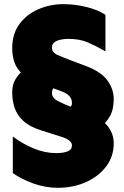

<svg xmlns="http://www.w3.org/2000/svg" viewBox="-20 -689 600 929"><path d="M454.1 -63.5 288.1 -156.2Q306.6 -160.2 317.4 -168Q328.1 -175.8 328.1 -190.4Q328.1 -205.1 321.3 -216.3Q314.5 -227.5 301.3 -235.8Q288.1 -244.1 270.5 -250L177.7 -283.2Q123 -302.7 92.8 -327.6Q62.5 -352.5 50.8 -384.8Q39.1 -417 39.1 -456.1Q39.1 -525.4 74.2 -572.8Q109.4 -620.1 166 -644.5Q222.7 -668.9 286.1 -668.9Q343.8 -668.9 399.9 -654.8Q456.1 -640.6 490.2 -617.2V-440.4Q448.2 -464.8 407.2 -482.9Q366.2 -501 310.5 -501Q289.1 -501 271 -496.6Q252.9 -492.2 242.2 -483.4Q231.4 -474.6 231.4 -459Q231.4 -434.6 259.8 -422.4Q288.1 -410.2 329.1 -394.5L399.4 -368.2Q470.7 -340.8 500.5 -298.8Q530.3 -256.8 530.3 -210Q530.3 -158.2 510.7 -124.5Q491.2 -90.8 454.1 -63.5ZM258.8 219.7Q200.2 219.7 142.6 199.2Q85 178.7 42 148.4V-28.3Q88.9 6.8 143.1 29.3Q197.3 51.8 252 51.8Q286.1 51.8 307.1 43.5Q328.1 35.2 328.1 14.6Q328.1 4.9 321.3 -2.9Q314.5 -10.7 301.3 -17.6Q288.1 -24.4 270.5 -29.3L177.7 -58.6Q123 -76.2 92.8 -104Q62.5 -131.8 50.8 -167Q39.1 -202.1 39.1 -241.2Q39.1 -278.3 53.2 -302.7Q67.4 -327.1 86.9 -343.8Q106.4 -360.4 124 -371.1L287.1 -294.9Q262.7 -292 247.1 -274.9Q231.4 -257.8 231.4 -239.3Q231.4 -214.8 260.7 -199.7Q290 -184.6 329.1 -169.9L399.4 -143.6Q470.7 -117.2 500.5 -79.6Q530.3 -42 530.3 4.9Q530.3 67.4 494.1 115.7Q458 164.1 396.5 191.9Q335 219.7 258.8 219.7Z"/></svg>

Font: Sen ExtraBold
Style: Regular
Weight: 800
Version: Version 2.000;gftools[0.9.31]